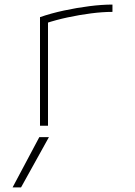

<svg xmlns="http://www.w3.org/2000/svg" viewBox="-20 -550 590 840"><path d="M72 270H35L152 50H194ZM155 -475Q204 -492 260 -504Q316 -516 371 -523Q426 -530 472 -530V-498Q429 -498 378.5 -491.5Q328 -485 276.5 -474Q225 -463 180 -448L190 -465V0H155Z"/></svg>

Font: M PLUS Code Latin SemiExpanded ExtraLight
Style: Regular
Weight: 250
Width: 6
Designer: Coji Morishita
Foundry: UNDERFOREST DESIGN
Version: Version 1.002; ttfautohint (v1.8.3)